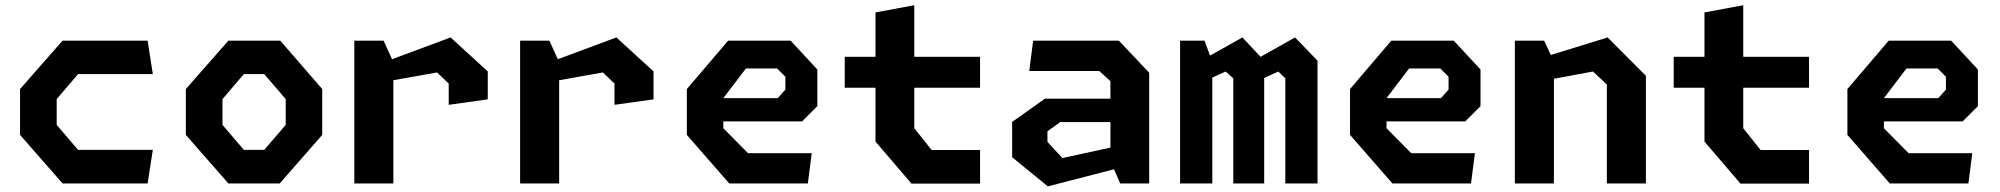

<svg xmlns="http://www.w3.org/2000/svg" viewBox="-20 -686 7480 718"><path d="M214 0H532L551.5 -125.5H272L192 -219V-315.5L272 -409H551.5L532 -534H214L55 -353V-181.5Z M834 0H1026L1185 -181.5V-353L1028 -534H834L675 -353V-181.5ZM892 -125.5 812 -219V-315.5L892 -409H968L1048.5 -315.5V-219L968 -125.5Z M1658 -294 1804 -314.5V-419L1665 -546L1446 -464.5L1414.5 -534H1305V0H1451V-386L1614.5 -415L1658 -373.5Z M2278 -294 2424 -314.5V-419L2285 -546L2066 -464.5L2034.5 -534H1925V0H2071V-386L2234.5 -415L2278 -373.5Z M2707 0H3001L3015.5 -113H2777.5L2685 -206.5V-232H2979.5L3036.5 -289V-426L2936.5 -534H2703L2548.5 -353V-181.5ZM2685 -319 2769.5 -430H2886L2917 -399V-351L2888.5 -319Z M3388.5 0.5H3645V-125H3464L3399 -206.5V-358H3645V-473.5H3399V-666.5L3254 -639.5V-473.5H3139V-358H3254V-156.5Z M4169 0H4277.5V-414L4164 -534H3843.5L3829 -420.5H4090.5L4132.5 -382.5V-317H3887.5L3765 -230V-98L3898.5 11L4146 -53ZM3897 -155.5V-195L3945 -229.5H4132.5V-134L3953 -95Z M4786.5 0H4907V-459L4823 -546L4694 -473.5L4626 -546L4505 -478L4484.5 -534H4393V0H4513.5V-396L4563.5 -418.5L4592 -393V0H4707.5V-394.5L4760.5 -418.5L4786.5 -393Z M5187 0H5481L5495.5 -113H5257.5L5165 -206.5V-232H5459.5L5516.5 -289V-426L5416.5 -534H5183L5028.5 -353V-181.5ZM5165 -319 5249.5 -430H5366L5397 -399V-351L5368.5 -319Z M5989 0H6135V-402.5L5992 -546L5779.5 -480.5L5754.5 -534H5645V0H5791V-391.5L5937 -418.5L5989 -370Z M6488.5 0.5H6745V-125H6564L6499 -206.5V-358H6745V-473.5H6499V-666.5L6354 -639.5V-473.5H6239V-358H6354V-156.5Z M7047 0H7341L7355.5 -113H7117.5L7025 -206.5V-232H7319.5L7376.5 -289V-426L7276.5 -534H7043L6888.5 -353V-181.5ZM7025 -319 7109.5 -430H7226L7257 -399V-351L7228.5 -319Z"/></svg>

Font: Monaspace Krypton
Style: Bold
Weight: 700
Designer: Riley Cran & the Lettermatic Team
Foundry: Lettermatic
Version: Version 1.200 (Monaspace Krypton)